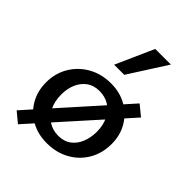

<svg xmlns="http://www.w3.org/2000/svg" viewBox="-218 -814 964 964"><g transform="rotate(45 264.5 -331.5)"><path d="M256 11Q193 11 143.5 -16.5Q94 -44 66 -92.5Q38 -141 38 -203Q38 -268 69 -319.5Q100 -371 153 -400.5Q206 -430 273 -430Q336 -430 385 -402Q434 -374 462 -326Q490 -278 490 -217Q490 -151 460 -99.5Q430 -48 377 -18.5Q324 11 256 11ZM270 -56Q312 -56 339.5 -77Q367 -98 380.5 -132.5Q394 -167 394 -206Q394 -255 376 -290Q358 -325 328 -343.5Q298 -362 259 -362Q218 -362 190.5 -341.5Q163 -321 149 -288Q135 -255 135 -214Q135 -165 153 -129.5Q171 -94 202 -75Q233 -56 270 -56ZM87 46 33 1 445 -460 500 -415ZM217 -507 307 -709H418L289 -507Z"/></g></svg>

Font: Ysabeau SemiBold
Style: Regular
Weight: 600
Designer: Christian Thalmann (Catharsis Fonts)
Version: Version 2.000;gftools[0.9.27.dev2+g8671c4b]